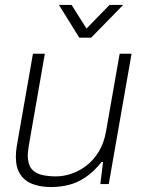

<svg xmlns="http://www.w3.org/2000/svg" viewBox="-20 -743 578 775"><path d="M186 12Q144 12 112 0Q80 -12 62 -39Q44 -66 44 -110Q44 -121 45 -132Q46 -143 48 -155L113 -526H161L96 -154Q95 -144 93.5 -134Q92 -124 92 -116Q92 -81 106.5 -62.5Q121 -44 147 -37.5Q173 -31 205 -31Q237 -31 269 -42Q301 -53 329.5 -75Q358 -97 379 -131.5Q400 -166 408 -213L463 -526H511L419 0H385L396 -89H390Q357 -48 323 -26Q289 -4 255 4Q221 12 186 12ZM477 -723 348 -591H300L218 -723H269L341 -609H311L422 -723Z"/></svg>

Font: Archivo SemiBold Thin
Style: Italic
Weight: 250
Italic angle: -10°
Version: Version 2.001